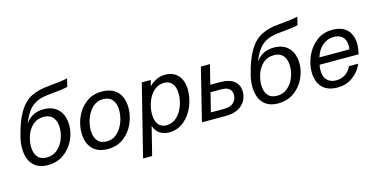

<svg xmlns="http://www.w3.org/2000/svg" viewBox="-85 -1171 3541 1801"><g transform="rotate(-15 1685.5 -270.5)"><path d="M438 -625Q357 -619 307 -596.5Q257 -574 224 -532Q191 -490 161 -417H163Q225 -503 337 -503Q429 -503 480.5 -447.5Q532 -392 532 -293Q532 -224 498.5 -152.5Q465 -81 399.5 -33.5Q334 14 244 14Q149 14 98.5 -42.5Q48 -99 48 -204Q48 -256 62 -311Q98 -456 148 -538.5Q198 -621 267.5 -657Q337 -693 440 -701Q575 -713 626 -726L607 -648Q554 -635 438 -625ZM133 -197Q133 -130 163 -94Q193 -58 252 -58Q312 -58 354.5 -94.5Q397 -131 418.5 -185.5Q440 -240 440 -292Q440 -360 409 -397Q378 -434 319 -434Q255 -434 213 -395.5Q171 -357 152 -302Q133 -247 133 -197Z M1111 -308Q1111 -233 1078 -158.5Q1045 -84 980.5 -35Q916 14 827 14Q729 14 676.5 -42Q624 -98 624 -200Q624 -275 656.5 -349.5Q689 -424 753 -473Q817 -522 906 -522Q1005 -522 1058 -466Q1111 -410 1111 -308ZM714 -200Q714 -132 744.5 -95Q775 -58 834 -58Q893 -58 935.5 -97.5Q978 -137 999.5 -195Q1021 -253 1021 -308Q1021 -376 990 -413Q959 -450 899 -450Q840 -450 798.5 -410.5Q757 -371 735.5 -313Q714 -255 714 -200Z M1693 -325Q1693 -249 1661 -170.5Q1629 -92 1567 -40Q1505 12 1422 12Q1368 12 1329.5 -15Q1291 -42 1278 -87H1276L1208 185H1120L1293 -508H1380L1366 -453H1368Q1398 -484 1437.5 -502.5Q1477 -521 1519 -521Q1602 -521 1647.5 -469Q1693 -417 1693 -325ZM1308 -197Q1308 -131 1335.5 -95Q1363 -59 1414 -59Q1471 -59 1513.5 -98Q1556 -137 1578 -196Q1600 -255 1600 -312Q1600 -378 1572 -414Q1544 -450 1493 -450Q1436 -450 1393.5 -411Q1351 -372 1329.5 -313Q1308 -254 1308 -197Z M2002 -320Q2093 -320 2139.5 -282.5Q2186 -245 2186 -175Q2186 -132 2163.5 -91.5Q2141 -51 2093.5 -25.5Q2046 0 1975 0H1741L1867 -508H1955L1908 -320ZM1846 -68H1975Q2038 -68 2068 -98.5Q2098 -129 2098 -171Q2098 -252 1995 -252H1892Z M2674 -625Q2593 -619 2543 -596.5Q2493 -574 2460 -532Q2427 -490 2397 -417H2399Q2461 -503 2573 -503Q2665 -503 2716.5 -447.5Q2768 -392 2768 -293Q2768 -224 2734.5 -152.5Q2701 -81 2635.5 -33.5Q2570 14 2480 14Q2385 14 2334.5 -42.5Q2284 -99 2284 -204Q2284 -256 2298 -311Q2334 -456 2384 -538.5Q2434 -621 2503.5 -657Q2573 -693 2676 -701Q2811 -713 2862 -726L2843 -648Q2790 -635 2674 -625ZM2369 -197Q2369 -130 2399 -94Q2429 -58 2488 -58Q2548 -58 2590.5 -94.5Q2633 -131 2654.5 -185.5Q2676 -240 2676 -292Q2676 -360 2645 -397Q2614 -434 2555 -434Q2491 -434 2449 -395.5Q2407 -357 2388 -302Q2369 -247 2369 -197Z M2941 -183Q2941 -119 2973.5 -86.5Q3006 -54 3061 -54Q3112 -54 3151.5 -81Q3191 -108 3209 -152H3299Q3271 -81 3206.5 -33.5Q3142 14 3056 14Q2959 14 2908 -40Q2857 -94 2857 -191Q2857 -266 2891 -343Q2925 -420 2990.5 -471Q3056 -522 3146 -522Q3240 -522 3289.5 -470.5Q3339 -419 3339 -328Q3339 -294 3326 -236H2947Q2941 -206 2941 -183ZM2963 -303H3254Q3257 -319 3257 -336Q3257 -394 3226.5 -424Q3196 -454 3142 -454Q3081 -454 3033 -414.5Q2985 -375 2963 -303Z"/></g></svg>

Font: CST
Style: Italic
Weight: 400
Italic angle: -14°
Version: Version 1.00